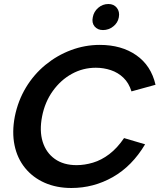

<svg xmlns="http://www.w3.org/2000/svg" viewBox="-20 -931 797 958"><path d="M54 -350Q70 -429 109.5 -494.5Q149 -560 207 -607.5Q265 -655 334.5 -681Q404 -707 478 -707Q586 -707 660 -655.5Q734 -604 756 -508L636 -475Q623 -517 596 -543Q569 -569 533 -581Q497 -593 458 -593Q394 -593 338.5 -562.5Q283 -532 243.5 -477Q204 -422 190 -350Q176 -278 193 -223.5Q210 -169 253.5 -138Q297 -107 362 -107Q402 -107 444 -119.5Q486 -132 525.5 -162Q565 -192 599 -242L704 -211Q639 -102 543 -47.5Q447 7 336 7Q262 7 203 -19Q144 -45 105 -93Q66 -141 52.5 -206.5Q39 -272 54 -350ZM494 -781Q467 -781 452 -799Q437 -817 443 -845Q448 -873 470 -892Q492 -911 521 -911Q548 -911 563 -892Q578 -873 573 -845Q568 -817 545 -799Q522 -781 494 -781Z"/></svg>

Font: Albert Sans
Style: Bold Italic
Weight: 700
Italic angle: -11.25°
Designer: Andreas Rasmussen
Foundry: a.Foundry
Version: Version 1.025